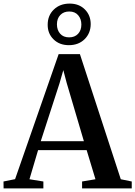

<svg xmlns="http://www.w3.org/2000/svg" viewBox="-42 -1049 754 1069"><path d="M42 -51.5 284.5 -747.5H403L630.5 -51L691.5 -38.5V0H415V-38.5L489.5 -51L440.5 -213H170L122 -51L199.5 -38.5V0H-22L-22.5 -38.5ZM425 -263 329.5 -586.5 310.5 -658.5 289.5 -585.5 185 -263ZM341.5 -797.5Q289 -797.5 256 -830Q223 -862.5 223.5 -911.5Q223.5 -963 257.8 -996Q292 -1029 346 -1029Q398 -1029 430.5 -996.5Q463 -964 463 -914.5Q462.5 -863.5 428.8 -830.5Q395 -797.5 341.5 -797.5ZM343 -841Q374 -841 392.5 -860.5Q411 -880 411 -912.5Q411 -943.5 393.2 -964.2Q375.5 -985 343.5 -985Q312.5 -985 293.8 -965.5Q275 -946 275 -913.5Q275 -882 292.8 -861.5Q310.5 -841 343 -841Z"/></svg>

Font: Merriweather 72pt SemiBold
Style: Regular
Weight: 600
Version: Version 2.100